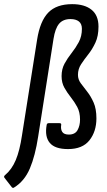

<svg xmlns="http://www.w3.org/2000/svg" viewBox="-76 -711 515 926"><path d="M-19 192 -54 147Q-60 140 -51 133Q-19 106 0 61Q19 16 30 -58L103 -520Q117 -609 156.5 -650Q196 -691 272 -691Q332 -691 365.5 -664Q399 -637 399 -583Q399 -537 384 -505Q369 -473 349.5 -448.5Q330 -424 315 -401Q300 -378 300 -350Q300 -328 313.5 -309.5Q327 -291 344.5 -269Q362 -247 375.5 -216.5Q389 -186 389 -140Q389 -77 355.5 -34.5Q322 8 252 8Q189 8 164 -22Q139 -52 149 -108Q150 -117 159 -117H211Q221 -117 219 -108Q216 -87 224.5 -74.5Q233 -62 256 -62Q286 -62 298 -83.5Q310 -105 310 -134Q310 -170 296.5 -195Q283 -220 265.5 -242Q248 -264 234.5 -288Q221 -312 221 -344Q221 -378 235.5 -404.5Q250 -431 269.5 -455.5Q289 -480 304 -508Q319 -536 319 -572Q319 -596 304.5 -607.5Q290 -619 264 -619Q228 -619 209 -596.5Q190 -574 182 -523L108 -52Q94 40 68 101.5Q42 163 -9 194Q-14 197 -19 192Z"/></svg>

Font: Sofia Sans Condensed Medium
Style: Italic
Weight: 500
Italic angle: -9°
Designer: Botio Nikoltchev, Ani Petrova
Foundry: lettersoup
Version: Version 4.101; ttfautohint (v1.8.4.7-5d5b)